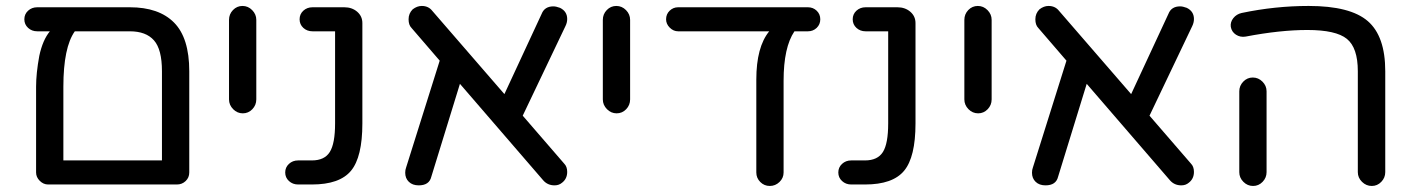

<svg xmlns="http://www.w3.org/2000/svg" viewBox="-20 -614 4710 639"><path d="M609.9 -377V-40Q609.9 -22.9 597.9 -11.5Q585.9 0 568.8 0H140.1Q124.5 0 112.3 -12.2Q100.1 -24.4 100.1 -40V-325.2Q100.1 -370.1 110.8 -428.2Q122.1 -481 146 -509.8H104Q85.9 -509.8 73.5 -521.2Q61 -532.7 61 -549.8Q61 -566.9 73.5 -578.4Q85.9 -589.8 104 -589.8H412.1Q508.8 -589.8 559.3 -538.8Q609.9 -487.8 609.9 -377ZM519 -80.1V-377Q519 -449.7 492.4 -479.7Q465.8 -509.8 412.1 -509.8H229Q190.9 -456.1 190.9 -325.2V-80.1Z M833 -547.9V-283.2Q833 -264.2 819.8 -250.5Q806.6 -236.8 788.1 -236.8Q769.5 -236.8 755.9 -250.7Q742.2 -264.6 742.2 -283.2V-547.9Q742.2 -566.9 755.4 -580.6Q768.6 -594.2 787.1 -594.2Q805.7 -594.2 819.3 -580.3Q833 -566.4 833 -547.9Z M1186 -537.1V-203.1Q1186 -91.3 1148.2 -45.7Q1110.4 0 1018.1 0H972.2Q954.1 0 941.7 -11.5Q929.2 -22.9 929.2 -40Q929.2 -57.1 941.7 -68.6Q954.1 -80.1 972.2 -80.1H1018.1Q1060.1 -80.1 1077.6 -108.2Q1095.2 -136.2 1095.2 -203.1V-509.8H1020Q1002 -509.8 989.5 -521.2Q977.1 -532.7 977.1 -549.8Q977.1 -566.9 989.5 -578.4Q1002 -589.8 1020 -589.8H1126Q1151.4 -589.8 1168.7 -575Q1186 -560.1 1186 -537.1Z M1867.7 -42Q1867.7 -19 1850.6 -5.9Q1840.3 2.9 1825.7 2.9Q1802.2 2.9 1787.6 -14.2L1510.7 -335L1415.5 -25.9Q1408.7 2.9 1373.5 2.9Q1353 2.9 1340.8 -8.8Q1328.6 -20.5 1328.6 -39.1Q1328.6 -48.8 1331.5 -56.2L1443.4 -412.1L1349.6 -521Q1339.8 -530.8 1339.8 -549.8Q1339.8 -569.3 1353.5 -583Q1368.2 -594.2 1383.8 -594.2Q1405.8 -594.2 1418.5 -578.1L1658.7 -300.8L1782.7 -567.9Q1792.5 -592.8 1821.8 -592.8Q1830.6 -592.8 1843.8 -587.9Q1867.7 -576.2 1867.7 -550.8Q1867.7 -538.6 1861.8 -526.9L1719.7 -229L1857.4 -69.8Q1867.7 -59.6 1867.7 -42Z M2077.1 -547.9V-283.2Q2077.1 -264.2 2064 -250.5Q2050.8 -236.8 2032.2 -236.8Q2013.7 -236.8 2000 -250.7Q1986.3 -264.6 1986.3 -283.2V-547.9Q1986.3 -566.9 1999.5 -580.6Q2012.7 -594.2 2031.2 -594.2Q2049.8 -594.2 2063.5 -580.3Q2077.1 -566.4 2077.1 -547.9Z M2668.9 -509.8H2624Q2587.9 -456.5 2587.9 -345.2V-40Q2587.9 -21.5 2574.2 -8.3Q2560.5 4.9 2542 4.9Q2523.4 4.9 2510.3 -8.3Q2497.1 -21.5 2497.1 -40V-349.1Q2497.1 -457.5 2540 -509.8H2236.8Q2221.2 -509.8 2209 -522Q2196.8 -534.2 2196.8 -549.8Q2196.8 -566.9 2208.7 -578.4Q2220.7 -589.8 2236.8 -589.8H2668.9Q2686 -589.8 2698 -578.4Q2710 -566.9 2710 -549.8Q2710 -532.7 2698 -521.2Q2686 -509.8 2668.9 -509.8Z M3026.9 -537.1V-203.1Q3026.9 -91.3 2989 -45.7Q2951.2 0 2858.9 0H2813Q2794.9 0 2782.5 -11.5Q2770 -22.9 2770 -40Q2770 -57.1 2782.5 -68.6Q2794.9 -80.1 2813 -80.1H2858.9Q2900.9 -80.1 2918.5 -108.2Q2936 -136.2 2936 -203.1V-509.8H2860.8Q2842.8 -509.8 2830.3 -521.2Q2817.9 -532.7 2817.9 -549.8Q2817.9 -566.9 2830.3 -578.4Q2842.8 -589.8 2860.8 -589.8H2966.8Q2992.2 -589.8 3009.5 -575Q3026.9 -560.1 3026.9 -537.1Z M3280.3 -547.9V-283.2Q3280.3 -264.2 3267.1 -250.5Q3253.9 -236.8 3235.4 -236.8Q3216.8 -236.8 3203.1 -250.7Q3189.5 -264.6 3189.5 -283.2V-547.9Q3189.5 -566.9 3202.6 -580.6Q3215.8 -594.2 3234.4 -594.2Q3252.9 -594.2 3266.6 -580.3Q3280.3 -566.4 3280.3 -547.9Z M3953.6 -42Q3953.6 -19 3936.5 -5.9Q3926.3 2.9 3911.6 2.9Q3888.2 2.9 3873.5 -14.2L3596.7 -335L3501.5 -25.9Q3494.6 2.9 3459.5 2.9Q3439 2.9 3426.8 -8.8Q3414.6 -20.5 3414.6 -39.1Q3414.6 -48.8 3417.5 -56.2L3529.3 -412.1L3435.5 -521Q3425.8 -530.8 3425.8 -549.8Q3425.8 -569.3 3439.5 -583Q3454.1 -594.2 3469.7 -594.2Q3491.7 -594.2 3504.4 -578.1L3744.6 -300.8L3868.7 -567.9Q3878.4 -592.8 3907.7 -592.8Q3916.5 -592.8 3929.7 -587.9Q3953.6 -576.2 3953.6 -550.8Q3953.6 -538.6 3947.8 -526.9L3805.7 -229L3943.4 -69.8Q3953.6 -59.6 3953.6 -42Z M4076.2 -524.9Q4074.2 -540.5 4084.7 -553.7Q4095.2 -566.9 4112.3 -570.8Q4223.6 -594.2 4335.4 -594.2Q4473.6 -594.2 4532 -543.9Q4590.3 -493.7 4590.3 -377V-41Q4590.3 -22.5 4577.1 -8.8Q4564 4.9 4545.4 4.9Q4526.9 4.9 4512.9 -8.8Q4499 -22.5 4499 -41V-377Q4499 -455.1 4462.6 -484.6Q4426.3 -514.2 4331.1 -514.2Q4240.2 -514.2 4125.5 -492.2Q4107.9 -489.3 4093.5 -498.5Q4079.1 -507.8 4076.2 -524.9ZM4195.3 -310.1V-41Q4195.3 -22.5 4182.1 -8.8Q4168.9 4.9 4150.4 4.9Q4131.8 4.9 4118.2 -8.8Q4104.5 -22.5 4104.5 -41V-310.1Q4104.5 -328.6 4117.7 -342.3Q4130.9 -356 4149.4 -356Q4168 -356 4181.6 -342.3Q4195.3 -328.6 4195.3 -310.1Z"/></svg>

Font: Aka-Acid-Varela
Style: Regular
Weight: 400
Designer: Joe Prince, Avraham Cornfeld, Cyberella
Foundry: Joe Prince, Avraham Cornfeld, Cyberella
Version: Version 2.000; ttfautohint (v1.5.33-1714) -l 8 -r 50 -G 200 